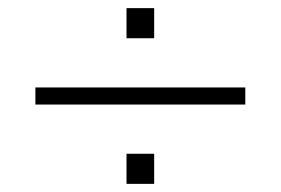

<svg xmlns="http://www.w3.org/2000/svg" viewBox="-20 -546 690 472"><path d="M67 -289V-331H583V-289ZM291 -94V-168H359V-94ZM291 -452V-526H359V-452Z"/></svg>

Font: Azeret Mono Thin
Style: Regular
Weight: 100
Designer: Martin Vácha
Foundry: Displaay
Version: Version 1.002